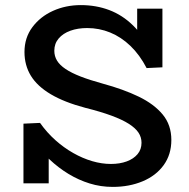

<svg xmlns="http://www.w3.org/2000/svg" viewBox="-20 -720 742 753"><path d="M422 13Q375 13 331.5 -0.5Q288 -14 248.5 -38Q209 -62 174.5 -94.5Q140 -127 110 -165L171 -156V-1H72V-235L137 -238Q164 -200 197 -170.5Q230 -141 267 -120Q304 -99 341.5 -88Q379 -77 415 -77Q450 -77 477 -87Q504 -97 519.5 -115.5Q535 -134 535 -160Q535 -182 523 -200Q511 -218 485 -234.5Q459 -251 417 -266.5Q375 -282 315 -297Q232 -319 179 -350.5Q126 -382 101 -423Q76 -464 76 -516Q76 -572 107 -613.5Q138 -655 188 -677.5Q238 -700 297 -700Q357 -700 408.5 -680.5Q460 -661 501.5 -620.5Q543 -580 573 -518L518 -529V-686H617V-456L555 -453Q528 -505 491.5 -540Q455 -575 412 -592.5Q369 -610 322 -610Q285 -610 256 -599.5Q227 -589 210 -569Q193 -549 193 -521Q193 -500 203.5 -482.5Q214 -465 237 -449.5Q260 -434 296 -420Q332 -406 383 -392Q464 -370 524 -341Q584 -312 618 -271Q652 -230 652 -171Q652 -114 622 -72.5Q592 -31 539.5 -9Q487 13 422 13Z"/></svg>

Font: BioRhyme Medium
Style: Regular
Weight: 500
Designer: Aoife Mooney
Foundry: Aoife Mooney Type
Version: Version 1.600;gftools[0.9.33]